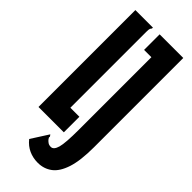

<svg xmlns="http://www.w3.org/2000/svg" viewBox="-262 -657 873 873"><g transform="rotate(45 175.0 -220.5)"><path d="M202 182Q171 182 144.5 170Q118 158 98 133L151 50Q159 59 157 61.5Q155 64 162 73Q166 78 173.5 83.5Q181 89 193 89Q211 89 219.5 59Q228 29 228 -57V-523H181V-623H333V-49Q333 37 316.5 87.5Q300 138 270.5 160Q241 182 202 182ZM25 0V-623H138Q138 -616 136 -614.5Q134 -613 132 -608.5Q130 -604 130 -588V-100H188V0Z"/></g></svg>

Font: Inconsolata ExtraCondensed Black
Style: Regular
Weight: 900
Width: 2
Monospace: yes
Designer: Raph Levien, Cyreal, Brenton Simpson
Foundry: Raph Levien, Cyreal, Google
Version: Version 3.001; ttfautohint (v1.8.2.53-6de2)